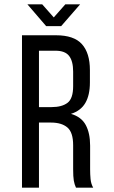

<svg xmlns="http://www.w3.org/2000/svg" viewBox="-20 -862 523 882"><path d="M174 -842 227 -782 280 -842H348L261 -742H192L106 -842ZM237 -700Q320 -700 356.5 -659Q393 -618 393 -540V-483Q393 -425 372 -389Q351 -353 306 -339Q354 -325 374 -287.5Q394 -250 394 -193V-84Q394 -61 396 -39.5Q398 -18 408 0H329Q322 -15 319 -32.5Q316 -50 316 -85V-195Q316 -254 289.5 -276.5Q263 -299 214 -299H159V0H81V-700ZM217 -370Q264 -370 290 -389.5Q316 -409 316 -466V-533Q316 -581 297.5 -605Q279 -629 235 -629H159V-370Z"/></svg>

Font: Bebas Neue Regular
Style: Regular
Weight: 400
Designer: Ryoichi Tsunekawa & LGV (GE)
Foundry: Free Software Foundation, Inc.
Version: Version 1.003 August 13, 2016